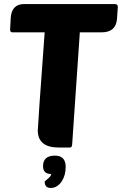

<svg xmlns="http://www.w3.org/2000/svg" viewBox="-20 -730 603 950"><path d="M375 -570 337 -15Q336 0 326 0H271Q167 0 167 -85Q167 -105 201 -570H41Q30 -570 30 -584L33 -640Q37 -710 100 -710H547Q563 -710 563 -696L559 -637Q554 -570 483 -570ZM193 92Q193 40 252 40Q305 40 305 96Q305 138 285 168Q263 200 231 200Q201 200 201 168L217 154Q233 141 233 131Q193 131 193 92Z"/></svg>

Font: PoetsenOne
Style: Regular
Weight: 400
Designer: Rodrigo Fuenzalida, Pablo Impallari
Foundry: Pablo Impallari, Rodrigo Fuenzalida
Version: Version 1.000